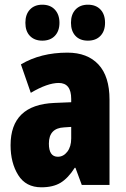

<svg xmlns="http://www.w3.org/2000/svg" viewBox="-20 -787 535 817"><path d="M446 -363V0H328L301 -73H298Q270 -29 238 -9.5Q206 10 156 10Q90 10 57.5 -42Q25 -94 25 -169Q25 -341 211 -349L283 -352V-366Q283 -434 230 -434Q182 -434 111 -392L69 -513Q153 -563 267 -563Q352 -563 399 -512.5Q446 -462 446 -363ZM253 -245Q188 -242 188 -176Q188 -120 226 -120Q250 -120 266.5 -141.5Q283 -163 283 -198V-247ZM160 -767Q194 -767 213.5 -746Q233 -725 233 -690Q233 -655 213.5 -634.5Q194 -614 160 -614Q127 -614 107.5 -634Q88 -654 88 -690Q88 -726 107.5 -746.5Q127 -767 160 -767ZM354 -767Q388 -767 407.5 -746.5Q427 -726 427 -690Q427 -655 407.5 -634.5Q388 -614 354 -614Q320 -614 301 -634.5Q282 -655 282 -690Q282 -726 301.5 -746.5Q321 -767 354 -767Z"/></svg>

Font: Noto Sans UI CondBlack
Style: Regular
Weight: 900
Width: 3
Designer: Monotype Design Team
Foundry: Monotype Imaging Inc.
Version: Version 1.001